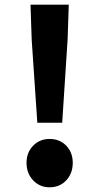

<svg xmlns="http://www.w3.org/2000/svg" viewBox="-20 -784 424 818"><path d="M139 -261 115 -615 110 -764H273L268 -615L245 -261ZM191 14Q149 14 121 -16Q93 -46 93 -90Q93 -134 121 -163Q149 -192 191 -192Q235 -192 262.5 -163Q290 -134 290 -90Q290 -46 262.5 -16Q235 14 191 14Z"/></svg>

Font: Noto Sans JP Thin ExtraBold
Style: Regular
Weight: 800
Version: Version 2.004-H2;hotconv 1.0.118;makeotfexe 2.5.65603